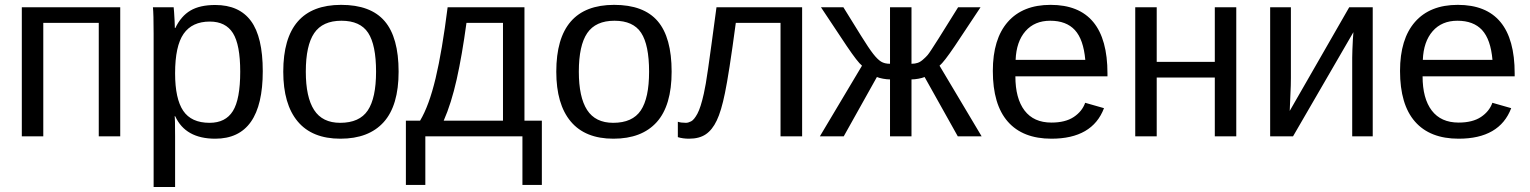

<svg xmlns="http://www.w3.org/2000/svg" viewBox="-20 -558 6265 786"><path d="M157.2 -464.4V0H69.3V-528.3H472.2V0H384.3V-464.4Z M1055.7 -266.6Q1055.7 9.8 861.3 9.8Q739.3 9.8 697.3 -82H694.8Q696.8 -78.6 696.8 1V207.5H608.9V-420.4Q608.9 -502 606 -528.3H690.9Q691.4 -526.4 692.6 -509.3Q693.8 -492.2 694.8 -472.4Q695.8 -452.6 695.8 -443.4H697.8Q721.2 -492.2 759.8 -514.9Q798.3 -537.6 861.3 -537.6Q959 -537.6 1007.3 -472.2Q1055.7 -406.7 1055.7 -266.6ZM963.4 -264.6Q963.4 -375 933.6 -422.4Q903.8 -469.7 838.9 -469.7Q766.6 -469.7 731.7 -419.7Q696.8 -369.6 696.8 -257.8Q696.8 -153.8 730 -104.5Q763.2 -55.2 837.9 -55.2Q903.3 -55.2 933.3 -103.3Q963.4 -151.4 963.4 -264.6Z M1611.8 -264.6Q1611.8 -126 1550.8 -58.1Q1489.7 9.8 1373.5 9.8Q1257.8 9.8 1198.7 -60.8Q1139.6 -131.3 1139.6 -264.6Q1139.6 -538.1 1376.5 -538.1Q1497.6 -538.1 1554.7 -471.4Q1611.8 -404.8 1611.8 -264.6ZM1519.5 -264.6Q1519.5 -374 1487.1 -423.6Q1454.6 -473.1 1377.9 -473.1Q1300.8 -473.1 1266.4 -422.6Q1231.9 -372.1 1231.9 -264.6Q1231.9 -160.2 1265.9 -107.7Q1299.8 -55.2 1372.6 -55.2Q1451.7 -55.2 1485.6 -106Q1519.5 -156.7 1519.5 -264.6Z M1721.2 0V199.2H1641.6V-64H1699.7Q1736.3 -125 1763.2 -237.3Q1790 -349.6 1812.5 -528.3H2127V-64H2198.2V199.2H2118.7V0ZM1796.4 -64H2039.1V-464.4H1889.6Q1871.6 -331.5 1849.6 -233.2Q1827.6 -134.8 1796.4 -64Z M2729.5 -264.6Q2729.5 -126 2668.5 -58.1Q2607.4 9.8 2491.2 9.8Q2375.5 9.8 2316.4 -60.8Q2257.3 -131.3 2257.3 -264.6Q2257.3 -538.1 2494.1 -538.1Q2615.2 -538.1 2672.4 -471.4Q2729.5 -404.8 2729.5 -264.6ZM2637.2 -264.6Q2637.2 -374 2604.7 -423.6Q2572.3 -473.1 2495.6 -473.1Q2418.5 -473.1 2384 -422.6Q2349.6 -372.1 2349.6 -264.6Q2349.6 -160.2 2383.5 -107.7Q2417.5 -55.2 2490.2 -55.2Q2569.3 -55.2 2603.3 -106Q2637.2 -156.7 2637.2 -264.6Z M2914.1 -64.5Q2896 -26.4 2869.4 -8.3Q2842.8 9.8 2800.8 9.8Q2775.4 9.8 2754.9 3.4V-59.6Q2767.6 -55.2 2788.1 -55.2Q2797.4 -55.2 2809.3 -61.3Q2821.3 -67.4 2835 -92.5Q2848.6 -117.7 2861.3 -174.8Q2865.2 -192.9 2869.4 -216.3Q2873.5 -239.7 2878.9 -277.8Q2884.3 -315.9 2892.6 -376.2Q2900.9 -436.5 2913.1 -528.3H3263.7V0H3175.3V-464.4H2992.2Q2978 -357.9 2966.8 -286.1Q2955.6 -214.4 2947.8 -177.2Q2932.6 -102.5 2914.1 -64.5Z M3623.5 -232.9Q3610.8 -232.9 3595 -235.8Q3579.1 -238.8 3569.8 -242.7L3434.1 0H3336.4L3508.8 -289.1Q3491.2 -303.2 3446.3 -369.6L3340.8 -528.3H3432.6L3504.9 -411.6Q3521 -385.7 3533.4 -367.2Q3545.9 -348.6 3554.7 -337.4Q3572.3 -314.9 3586.7 -305.9Q3601.1 -296.9 3623.5 -296.9V-528.3H3711.4V-296.9Q3726.1 -296.9 3737.8 -301Q3749.5 -305.2 3762.2 -317.4Q3766.6 -321.8 3769.5 -324.2Q3772.5 -326.7 3777.6 -332.8Q3782.7 -338.9 3792.7 -354.2Q3802.7 -369.6 3821.8 -399.4L3902.3 -528.3H3994.1L3888.7 -369.6Q3843.8 -303.2 3826.2 -289.1L3998.5 0H3900.9L3765.1 -242.7Q3755.9 -238.8 3740 -235.8Q3724.1 -232.9 3711.4 -232.9V0H3623.5Z M4136.7 -245.6Q4136.7 -154.8 4174.3 -105.5Q4211.9 -56.2 4284.2 -56.2Q4341.3 -56.2 4375.7 -79.1Q4410.2 -102.1 4422.4 -137.2L4499.5 -115.2Q4452.1 9.8 4284.2 9.8Q4167 9.8 4105.7 -60.1Q4044.4 -129.9 4044.4 -267.6Q4044.4 -398.4 4105.7 -468.3Q4167 -538.1 4280.8 -538.1Q4513.7 -538.1 4513.7 -257.3V-245.6ZM4422.9 -313Q4415.5 -396.5 4380.4 -434.8Q4345.2 -473.1 4279.3 -473.1Q4215.3 -473.1 4178 -430.4Q4140.6 -387.7 4137.7 -313Z M4715.3 -240.7V0H4627.4V-528.3H4715.3V-304.7H4953.1V-528.3H5041V0H4953.1V-240.7Z M5520.5 -426.3 5273.4 0H5179.7V-528.3H5264.6V-239.3Q5264.6 -208 5262.7 -172.9Q5260.7 -137.7 5259.8 -104L5503.4 -528.3H5599.6V0H5515.6V-322.3Q5515.6 -334 5516.4 -354.7Q5517.1 -375.5 5518.3 -396Q5519.5 -416.5 5520.5 -426.3Z M5803.7 -245.6Q5803.7 -154.8 5841.3 -105.5Q5878.9 -56.2 5951.2 -56.2Q6008.3 -56.2 6042.7 -79.1Q6077.1 -102.1 6089.4 -137.2L6166.5 -115.2Q6119.1 9.8 5951.2 9.8Q5834 9.8 5772.7 -60.1Q5711.4 -129.9 5711.4 -267.6Q5711.4 -398.4 5772.7 -468.3Q5834 -538.1 5947.8 -538.1Q6180.7 -538.1 6180.7 -257.3V-245.6ZM6089.8 -313Q6082.5 -396.5 6047.4 -434.8Q6012.2 -473.1 5946.3 -473.1Q5882.3 -473.1 5845 -430.4Q5807.6 -387.7 5804.7 -313Z"/></svg>

Font: Arimo Nerd Font
Style: Regular
Weight: 400
Designer: Steve Matteson
Foundry: Monotype Imaging Inc.
Version: Version 1.33;Nerd Fonts 3.2.1